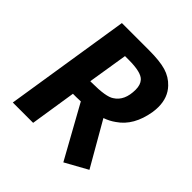

<svg xmlns="http://www.w3.org/2000/svg" viewBox="-191 -799 962 962"><g transform="rotate(45 290.0 -317.5)"><path d="M225 -244H200L162 0H18L123 -668H316Q392 -668 435.5 -655Q479 -642 509 -610Q550 -567 550 -500Q550 -482 547 -462Q528 -347 452 -296Q426 -277 394 -266L528 -33L409 33L255 -245Q246 -244 225 -244ZM408 -481Q408 -515 391 -534Q367 -562 277 -562H251L217 -350H228Q328 -350 358 -371Q408 -402 408 -481Z"/></g></svg>

Font: Rambla
Style: Bold Italic
Weight: 700
Italic angle: -12°
Designer: Martin Sommaruga
Foundry: Martin Sommaruga
Version: Version 1.001